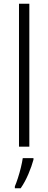

<svg xmlns="http://www.w3.org/2000/svg" viewBox="-20 -780 256 1021"><path d="M136 0H81V-760H136ZM158 69Q149 103 131 145.5Q113 188 90 221H59V211Q66 195 75 167.5Q84 140 91 111Q98 82 101 61H158Z"/></svg>

Font: Noto Sans Khmer UI SemiCondensed Light
Style: Regular
Weight: 300
Width: 4
Designer: Danh Hong and the Monotype Design Team
Foundry: Monotype Imaging Inc.
Version: Version 2.002; ttfautohint (v1.8.4.7-5d5b)